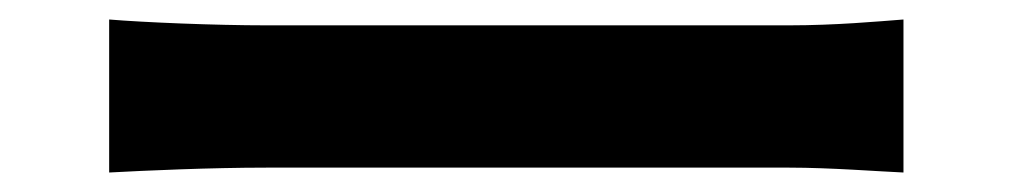

<svg xmlns="http://www.w3.org/2000/svg" viewBox="-20 -483 1040 197"><path d="M92 -463V-306C129 -308 196 -311 253 -311C370 -311 700 -311 790 -311C832 -311 883 -307 907 -306V-463C881 -461 837 -457 790 -457C700 -457 371 -457 253 -457C201 -457 128 -460 92 -463Z"/></svg>

Font: Noto Sans CJK SC
Style: Bold
Weight: 700
Designer: Ryoko NISHIZUKA 西塚涼子 (kana, bopomofo & ideographs); Paul D. Hunt (Latin, Greek & Cyrillic); Sandoll Communications 산돌커뮤니
Foundry: Adobe
Version: Version 2.004;hotconv 1.0.118;makeotfexe 2.5.65603